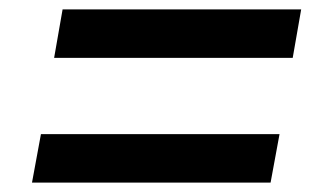

<svg xmlns="http://www.w3.org/2000/svg" viewBox="-20 -493 660 408"><path d="M620 -473 602 -370H95L113 -473ZM574 -208 555 -105H48L67 -208Z"/></svg>

Font: Overused Grotesk SemiBold
Style: Italic
Weight: 600
Italic angle: -10°
Version: Version 0.003